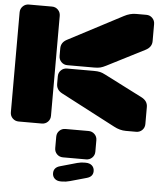

<svg xmlns="http://www.w3.org/2000/svg" viewBox="-65 -756 955 1145"><g transform="rotate(5 412.5 -183.0)"><path d="M250 -648.9V-50.8Q250 -29.3 235.4 -14.6Q220.7 0 199.2 0H61Q39.6 0 24.7 -14.6Q9.8 -29.3 9.8 -50.8V-648.9Q9.8 -670.4 24.7 -685.3Q39.6 -700.2 61 -700.2H199.2Q220.7 -700.2 235.4 -685.3Q250 -670.4 250 -648.9ZM270 -411.1V-456.1Q270 -491.7 304.2 -509.8L630.9 -681.2Q666.5 -700.2 702.1 -700.2H764.2Q785.6 -700.2 800.3 -685.3Q814.9 -670.4 814.9 -648.9V-546.9Q814.9 -511.2 777.8 -492.2L551.8 -377Q532.7 -367.2 518.3 -363.5Q503.9 -359.9 481.9 -359.9H320.8Q299.3 -359.9 284.7 -374.8Q270 -389.6 270 -411.1ZM270 -244.1V-289.1Q270 -310.5 284.7 -325.2Q299.3 -339.8 320.8 -339.8H481.9Q504.4 -339.8 518.8 -336.4Q533.2 -333 551.8 -323.2L777.8 -208Q814.9 -189 814.9 -152.8V-50.8Q814.9 -29.3 800.3 -14.6Q785.6 0 764.2 0H702.1Q666.5 0 630.9 -19L304.2 -189.9Q270 -208 270 -244.1ZM292 139.2V70.8Q292 49.3 306.6 34.7Q321.3 20 342.8 20H481Q502.4 20 517.3 34.7Q532.2 49.3 532.2 70.8V139.2Q532.2 160.6 517.3 175.3Q502.4 189.9 481 189.9H342.8Q321.3 189.9 306.6 175.3Q292 160.6 292 139.2ZM350.1 334H341.8Q318.8 334 305.4 321.3Q292 308.6 292 289.1Q292 254.4 330.1 244.1L430.2 215.8Q453.1 210 470.2 210H481Q504.9 210 518.6 222.7Q532.2 235.4 532.2 255.9Q532.2 289.6 494.1 299.8L397 327.1Q373 334 350.1 334Z"/></g></svg>

Font: Nastup Soft
Style: Regular
Weight: 400
Designer: Maksym Kobuzan
Foundry: Zakznak
Version: Version 1.020;hotconv 1.0.109;makeotfexe 2.5.65596